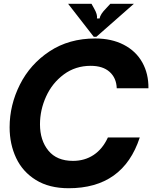

<svg xmlns="http://www.w3.org/2000/svg" viewBox="-20 -982 819 1018"><path d="M31 -307Q31 -425 85.5 -533.5Q140 -642 243 -710Q346 -778 485 -778Q572 -778 636.5 -744.5Q701 -711 734.5 -651Q768 -591 767 -514H599Q597 -569 561 -601Q525 -633 461 -633Q380 -633 318.5 -587.5Q257 -542 224.5 -470.5Q192 -399 192 -323Q192 -238 236.5 -183.5Q281 -129 367 -129Q429 -129 476.5 -160.5Q524 -192 552 -253H721Q633 16 344 16Q241 16 170.5 -27.5Q100 -71 65.5 -144.5Q31 -218 31 -307ZM477 -787 341 -962H465L479 -937Q498 -904 494 -884H508Q512 -907 542 -937L565 -962H690L491 -787Z"/></svg>

Font: Open Sauce Sans ExBold Italic
Style: Regular
Weight: 800
Italic angle: -10°
Designer: Alfredo Marco Pradil
Foundry: Creative Sauce Fz LLC
Version: Version 1.477